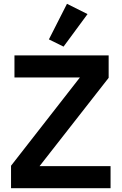

<svg xmlns="http://www.w3.org/2000/svg" viewBox="-20 -989 639 1009"><path d="M561 0H38V-118L400 -582H56V-698H551V-580L188 -116H561ZM314 -744 237 -782 332 -969 440 -915Z"/></svg>

Font: Plexus Sans SemiBold
Style: Regular
Weight: 600
Version: Version 2.001;PS 002.001;hotconv 1.0.70;makeotf.lib2.5.58329